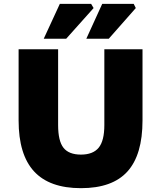

<svg xmlns="http://www.w3.org/2000/svg" viewBox="-20 -968 840 1001"><path d="M77 -340V-711H283V-316Q283 -233 311 -197.5Q339 -162 402 -162Q465 -162 494.5 -198Q524 -234 524 -316V-711H723V-340Q723 -161 644.5 -74Q566 13 402 13Q238 13 157.5 -74.5Q77 -162 77 -340ZM513 -948H677L688 -926L547 -766H430ZM292 -948H455L468 -926L325 -766H208Z"/></svg>

Font: Nebula Sans Black
Style: Regular
Weight: 900
Designer: Paul D. Hunt for Adobe (as Source Sans)
Foundry: Nebula Entertainment & Broadcasting LLC
Version: Version 1.010